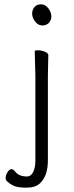

<svg xmlns="http://www.w3.org/2000/svg" viewBox="-20 -713 341 890"><path d="M176 -595Q157 -595 143 -613Q129 -631 129 -649.5Q129 -668 140 -680.5Q151 -693 170.5 -693Q190 -693 204 -674.5Q218 -656 218 -637.5Q218 -619 206.5 -607Q195 -595 176 -595ZM204 -457 202 -364V30Q202 103 165 137Q144 157 101.5 157Q59 157 39 146Q6 128 6 113.5Q6 99 15 85Q24 71 32.5 71Q41 71 50 82Q68 105 104 105Q124 105 134 84Q144 63 144 31V-364L141 -475Q141 -480 156 -480Q171 -480 187.5 -473.5Q204 -467 204 -457ZM50 82Z"/></svg>

Font: LXGW WenKai Lite Light
Style: Regular
Weight: 300
Designer: LXGW / Fontworks Inc.
Foundry: LXGW / Fontworks Inc.
Version: Version 1.511; March 25, 2025